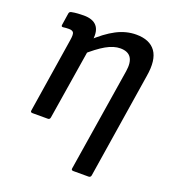

<svg xmlns="http://www.w3.org/2000/svg" viewBox="-127 -597 789 878"><g transform="rotate(20 268.0 -157.5)"><path d="M329 185Q318 185 320 175L400 -327Q414 -416 340 -416Q308 -416 271 -395Q234 -374 184 -329L191 -401Q244 -451 291 -475.5Q338 -500 387 -500Q453 -500 481.5 -460Q510 -420 496 -338L415 175Q413 185 403 185ZM63 0Q52 0 54 -10L111 -372Q116 -402 110.5 -410.5Q105 -419 88 -419Q81 -419 74 -418.5Q67 -418 60 -417Q51 -416 52 -425L61 -484Q62 -489 64.5 -491.5Q67 -494 72 -495Q87 -498 102.5 -499Q118 -500 131 -500Q175 -500 194.5 -477.5Q214 -455 208 -410L205 -390V-359L149 -10Q147 0 138 0Z"/></g></svg>

Font: Sofia Sans Semi Condensed SemiBold
Style: Italic
Weight: 600
Italic angle: -9°
Version: Version 4.100